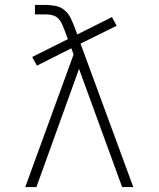

<svg xmlns="http://www.w3.org/2000/svg" viewBox="-20 -755 640 775"><path d="M82 0 277 -535 268 -560 129 -490 110 -525 254 -597 241 -632Q236 -645 230.5 -657.5Q225 -670 215.5 -680Q206 -690 192 -693.5Q178 -697 165 -697H121V-735H165Q185 -735 205 -731Q225 -727 240.5 -714Q256 -701 265 -682.5Q274 -664 281 -645L292 -616L432 -686L451 -651L305 -579L518 0H473L299 -477L127 0Z"/></svg>

Font: Iosevka Etoile Extralight
Style: Regular
Weight: 200
Designer: Belleve Invis
Foundry: Belleve Invis
Version: Version 22.1.2; ttfautohint (v1.8.4)